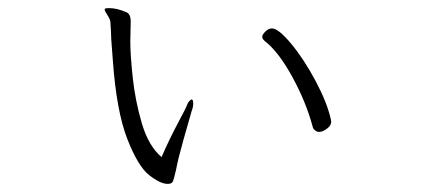

<svg xmlns="http://www.w3.org/2000/svg" viewBox="-20 -449 1040 473"><path d="M766 -124Q761 -124 756 -128Q751 -132 750 -138Q734 -197 701.5 -257Q669 -317 637 -344Q626 -352 626 -358Q626 -364 634 -371.5Q642 -379 650 -379Q666 -379 697.5 -341Q729 -303 757.5 -249.5Q786 -196 795 -155L796 -149Q796 -140 785.5 -132Q775 -124 766 -124ZM238 -427Q239 -429 249 -429Q268 -429 291 -419Q302 -415 302 -396L301 -346Q301 -315 307 -258Q313 -201 329.5 -145Q346 -89 378 -62Q397 -106 420 -149Q438 -183 439 -186Q442 -195 446 -199.5Q450 -204 452 -204Q456 -204 456 -194Q456 -185 452 -175Q445 -151 431.5 -103Q418 -55 414 -32Q408 -5 405 -0.5Q402 4 393 4Q375 4 347.5 -17.5Q320 -39 293.5 -107Q267 -175 258 -300L254 -353Q254 -364 252 -395Q251 -402 244.5 -412Q238 -422 238 -425Z"/></svg>

Font: JyunsaiKaai Light
Style: Regular
Weight: 300
Designer: Fontworks Inc.
Version: Version 0.030;April 7, 2024;FontCreator 14.0.0.2901 64-bit